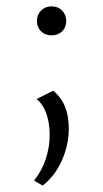

<svg xmlns="http://www.w3.org/2000/svg" viewBox="-20 -402 322 603"><path d="M96 -336Q96 -356 109 -369Q122 -382 142 -382Q162 -382 175 -369Q188 -356 188 -336Q188 -316 175 -303.5Q162 -291 142 -291Q122 -291 109 -303.5Q96 -316 96 -336ZM87 165Q111 135 123.5 98Q136 61 136 22Q136 -16 125.5 -45.5Q115 -75 95 -91L147 -117Q196 -78 196 1Q196 53 174.5 101.5Q153 150 114 181Z"/></svg>

Font: Isabella Sans
Style: Regular
Weight: 400
Designer: Original fonts by Christian Thalmann (Catharsis Fonts), Modifications by Cristiano Sobral
Version: Version 0.002;July 12, 2020;FontCreator 13.0.0.2655 64-bit; 